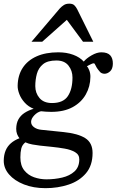

<svg xmlns="http://www.w3.org/2000/svg" viewBox="-23 -776 626 1031"><path d="M221.2 234.4Q156.7 234.4 105.7 214.4Q54.7 194.3 25.6 160.6Q-3.4 127 -2.9 85.9Q-2.4 55.7 7.1 32.7Q16.6 9.8 35.2 -6.6Q53.7 -22.9 81.5 -33.7Q73.7 -43.5 68.8 -55.9Q64 -68.4 64 -84.5Q64.5 -114.7 76.2 -135.5Q87.9 -156.2 108.9 -169.9Q129.9 -183.6 157.7 -191.9Q129.4 -203.1 109.9 -224.6Q90.3 -246.1 80.8 -270.8Q71.3 -295.4 71.8 -315.9Q72.8 -371.6 98.9 -411.6Q125 -451.7 173.6 -473.4Q222.2 -495.1 290 -495.1Q334.5 -495.1 370.1 -481.9Q405.8 -468.8 426.8 -445.3Q440.4 -462.4 468.8 -478.8Q497.1 -495.1 521 -495.1Q554.2 -495.1 568.8 -479Q583.5 -462.9 583 -433.6Q582.5 -405.8 568.1 -392.8Q553.7 -379.9 538.1 -379.9Q530.3 -379.9 522.9 -383.3Q515.6 -386.7 511.2 -393.1Q502 -403.8 496.3 -412.8Q490.7 -421.9 485.8 -432.6Q482.9 -439.5 468 -432.6Q453.1 -425.8 443.4 -419.9Q449.7 -415.5 456.3 -398.4Q462.9 -381.3 462.4 -362.8Q461.9 -311.5 437.7 -268.8Q413.6 -226.1 367.2 -200.7Q320.8 -175.3 252 -175.3Q239.7 -175.3 223.4 -176.3Q207 -177.2 197.3 -178.7Q177.7 -174.3 161.1 -156.7Q144.5 -139.2 144 -122.6Q143.6 -105 159.2 -93.3Q174.8 -81.5 198.7 -79.1L317.9 -66.9Q395.5 -59.1 434.8 -34.2Q474.1 -9.3 474.1 45.4Q474.1 112.8 438.5 154.5Q402.8 196.3 345.2 215.3Q287.6 234.4 221.2 234.4ZM256.3 -222.7Q316.4 -222.7 341.3 -259.8Q366.2 -296.9 366.2 -359.9Q366.2 -396.5 344.7 -423.8Q323.2 -451.2 279.8 -451.2Q232.4 -451.2 208 -431.2Q183.6 -411.1 175 -379.6Q166.5 -348.1 166.5 -313.5Q166.5 -276.4 189.2 -249.5Q211.9 -222.7 256.3 -222.7ZM226.1 187Q271 187 311 177.5Q351.1 168 376.7 144.8Q402.3 121.6 402.8 80.6Q403.3 54.7 380.6 41.3Q357.9 27.8 324.2 22Q290.5 16.1 256.8 12.7L191.4 5.9Q171.4 3.4 150.9 -0.2Q130.4 -3.9 113.3 -11.7Q96.2 1.5 91.3 21.5Q86.4 41.5 86.4 69.3Q86.4 112.8 107.2 138.7Q127.9 164.6 159.9 175.8Q191.9 187 226.1 187ZM146 -551.8 298.8 -731.4Q308.6 -741.7 320.1 -749Q331.5 -756.3 349.1 -756.3Q367.2 -756.3 376 -747.8Q384.8 -739.3 391.1 -727.1L478 -551.8H422.9L335.9 -669.4L203.6 -551.8Z"/></svg>

Font: Gelasio
Style: Italic
Weight: 400
Italic angle: -8.5°
Designer: Eben Sorkin
Foundry: Eben Sorkin
Version: Version 1.008